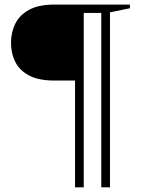

<svg xmlns="http://www.w3.org/2000/svg" viewBox="-20 -690 625 838"><path d="M345.5 127.5H307.5V-338.5H217Q149 -338.5 107.5 -360.2Q66 -382 47 -419.2Q28 -456.5 28 -503Q28 -549 46.8 -586.8Q65.5 -624.5 107 -647.2Q148.5 -670 217 -670H547V-654L460 -636V127.5H422V-633.5H345.5Z"/></svg>

Font: Newsreader Text Light
Style: Regular
Weight: 300
Designer: Hugues Gentile
Foundry: Production Type
Version: Version 1.001